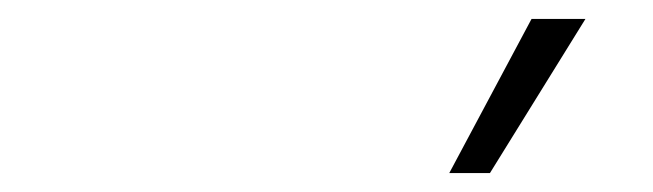

<svg xmlns="http://www.w3.org/2000/svg" viewBox="-20 -798 690 203"><path d="M455 -615 542 -778H599L498 -615Z"/></svg>

Font: Azeret Mono Thin Thin
Style: Regular
Weight: 250
Version: Version 1.002